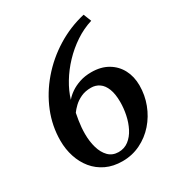

<svg xmlns="http://www.w3.org/2000/svg" viewBox="-183 -885 948 1019"><g transform="rotate(-30 291.5 -375.5)"><path d="M272 12.5Q215.5 12.5 172 -8.2Q128.5 -29 99.2 -64.8Q70 -100.5 54.8 -147.2Q39.5 -194 39.5 -246.5Q39.5 -336 73.2 -419.5Q107 -503 167.2 -573.2Q227.5 -643.5 307.5 -693.2Q387.5 -743 480.5 -764.5L499.5 -716.5Q445.5 -700 396.8 -667.5Q348 -635 307.8 -592.5Q267.5 -550 238.8 -502.2Q210 -454.5 196 -407Q211 -425.5 235 -442Q259 -458.5 291 -469.2Q323 -480 362.5 -480Q421.5 -480 463.5 -455.2Q505.5 -430.5 527.8 -388Q550 -345.5 550 -291.5Q550 -232 529.2 -177.5Q508.5 -123 471 -80.2Q433.5 -37.5 382.5 -12.5Q331.5 12.5 272 12.5ZM277.5 -40Q313.5 -40 340 -60.5Q366.5 -81 383.8 -114.8Q401 -148.5 409.2 -188Q417.5 -227.5 417.5 -266.5Q417.5 -315.5 405 -347.2Q392.5 -379 370.5 -394.2Q348.5 -409.5 320 -409.5Q284.5 -409.5 258 -397Q231.5 -384.5 213.2 -367Q195 -349.5 184.5 -334.5Q180 -312.5 177 -292.5Q174 -272.5 172.2 -252.8Q170.5 -233 170.5 -212Q170.5 -166.5 181.8 -127.5Q193 -88.5 216.5 -64.5Q240 -40.5 277.5 -40Z"/></g></svg>

Font: Merriweather 36pt SemiBold
Style: Italic
Weight: 600
Italic angle: -7.8°
Version: Version 2.101